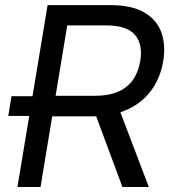

<svg xmlns="http://www.w3.org/2000/svg" viewBox="-20 -748 677 768"><path d="M147.9 -284.2H13.2L25.9 -363.3H160.6ZM49.8 0 170.4 -727.5H421.4Q506.3 -727.5 556.6 -698.5Q606.9 -669.4 625.2 -618.9Q643.6 -568.4 632.8 -503.4Q622.1 -438.5 586.7 -388.7Q551.3 -338.9 491.5 -310.8Q431.6 -282.7 347.7 -282.7H148.4L161.6 -364.7H357.4Q415 -364.7 453.1 -381.6Q491.2 -398.4 512.7 -429.9Q534.2 -461.4 541 -503.9Q552.2 -571.3 519.5 -608.9Q486.8 -646.5 403.3 -646.5H249L142.1 0ZM469.7 0 348.1 -327.6H450.7L575.2 0Z"/></svg>

Font: Inter 16pt
Style: Italic
Weight: 400
Italic angle: -9.3988°
Version: Version 4.001;git-66647c0bb